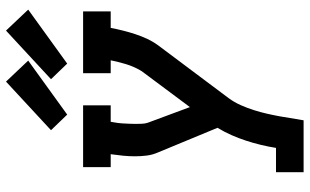

<svg xmlns="http://www.w3.org/2000/svg" viewBox="-216 -611 1032 640"><g transform="rotate(-90 300.0 -291.0)"><path d="M46 205V113H127Q131 88 137 63Q143 38 151 13.5Q159 -11 169.5 -35Q180 -59 194 -82L112 -280Q104 -298 101.5 -317.5Q99 -337 99 -357Q99 -377 101 -397Q103 -417 106 -438Q106 -438 106 -438Q106 -438 106 -438H63V-530H269V-438H214Q212 -427 210.5 -416.5Q209 -406 208.5 -395.5Q208 -385 207.5 -375Q207 -365 207 -354.5Q207 -344 207.5 -333.5Q208 -323 211 -314L263 -174L383 -335Q384 -337 384.5 -338Q385 -339 386 -340Q399 -363 406.5 -388Q414 -413 419 -438H376V-530H582V-438H527Q527 -438 527 -438Q527 -438 527 -438Q523 -417 518 -397Q513 -377 506.5 -357Q500 -337 491 -317.5Q482 -298 469 -280L293 -45Q279 -26 269.5 -4.5Q260 17 253 39Q246 61 241 83Q236 105 232 127L219 205ZM408 -583 356 -637 518 -787 588 -713ZM238 -583 186 -637 348 -787 418 -713Z"/></g></svg>

Font: Iosevka Curly Slab SmBdExObl
Style: Regular
Weight: 600
Width: 7
Italic angle: -9°
Monospace: yes
Designer: Belleve Invis
Foundry: Belleve Invis
Version: Version 11.1.0; ttfautohint (v1.8.3)